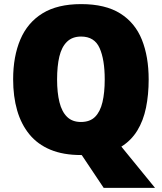

<svg xmlns="http://www.w3.org/2000/svg" viewBox="-20 -745 789 935"><path d="M704 -358Q704 -284 691 -220.5Q678 -157 648.5 -109Q619 -61 571 -31L735 170H485L378 10Q379 10 376 10Q373 10 374 10Q288 10 225.5 -16Q163 -42 123 -91Q83 -140 63.5 -207.5Q44 -275 44 -359Q44 -470 79 -552.5Q114 -635 187 -680Q260 -725 375 -725Q493 -725 565.5 -679.5Q638 -634 671 -551.5Q704 -469 704 -358ZM258 -358Q258 -294 269.5 -247.5Q281 -201 306.5 -176Q332 -151 374 -151Q418 -151 443 -176Q468 -201 479 -247.5Q490 -294 490 -358Q490 -455 465 -511Q440 -567 375 -567Q332 -567 306 -541.5Q280 -516 269 -469.5Q258 -423 258 -358Z"/></svg>

Font: Noto Sans Display Black
Style: Regular
Weight: 900
Designer: Monotype Design Team
Foundry: Monotype Imaging Inc.
Version: Version 2.003